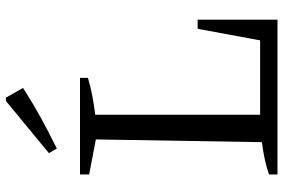

<svg xmlns="http://www.w3.org/2000/svg" viewBox="-170 -760 931 630"><g transform="rotate(-90 295.0 -445.5)"><path d="M515 -262H545V0H37V-28Q64 -37 90.5 -42.5Q117 -48 143 -51L152 -596L37 -618V-648H354V-622Q328 -614 297 -608Q266 -602 233 -598V-57H477ZM122 -724 107 -750 278 -891H289L321 -835Q273 -804 223 -776.5Q173 -749 122 -724Z"/></g></svg>

Font: Piazzolla SC
Style: Regular
Weight: 400
Designer: Juan Pablo del Peral
Foundry: Huerta Tipografica
Version: Version 1.330